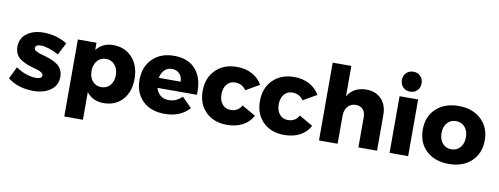

<svg xmlns="http://www.w3.org/2000/svg" viewBox="-74 -1200 4690 1804"><g transform="rotate(10 2271.0 -298.0)"><path d="M429.2 -370.1Q325.2 -424.8 256.8 -424.8Q233.4 -424.8 219.7 -416.3Q206.1 -407.7 206.1 -391.1Q206.1 -377 221.7 -366.5Q237.3 -356 262.2 -348.1Q287.1 -340.3 317.4 -332Q347.7 -323.7 377.9 -311Q408.2 -298.3 433.1 -280.8Q458 -263.2 473.4 -233.6Q488.8 -204.1 488.8 -166Q488.8 -85 425 -38.6Q361.3 7.8 259.8 7.8Q115.7 7.8 16.1 -68.8L71.8 -184.1Q118.2 -151.9 168.5 -134.5Q218.8 -117.2 264.2 -117.2Q290 -117.2 305.4 -125.5Q320.8 -133.8 320.8 -149.9Q320.8 -164.6 305.4 -175.5Q290 -186.5 265.4 -194.3Q240.7 -202.1 211.2 -210.2Q181.6 -218.3 151.9 -231Q122.1 -243.7 97.4 -260.7Q72.8 -277.8 57.4 -306.9Q42 -335.9 42 -374Q42 -456.5 104 -502.7Q166 -548.8 264.2 -548.8Q384.8 -548.8 488.8 -485.8Z M926.8 -546.9Q1040 -546.9 1109.4 -470.5Q1178.7 -394 1178.7 -268.1Q1178.7 -144 1110.8 -69.1Q1043 5.9 930.7 5.9Q826.7 5.9 767.6 -69.8V193.8H589.8V-541H767.6V-471.2Q826.7 -546.9 926.8 -546.9ZM882.8 -138.2Q935.1 -138.2 967.3 -175Q999.5 -211.9 999.5 -272Q999.5 -332 967.3 -369.6Q935.1 -407.2 882.8 -407.2Q832 -407.2 799.8 -369.6Q767.6 -332 767.6 -272Q767.6 -211.9 799.6 -175Q831.5 -138.2 882.8 -138.2Z M1508.3 -546.9Q1647.9 -546.9 1719.2 -460Q1790.5 -373 1781.2 -223.1H1405.3Q1418 -177.7 1450.2 -152.8Q1482.4 -127.9 1528.3 -127.9Q1600.1 -127.9 1655.3 -183.1L1748 -89.8Q1663.1 5.9 1512.2 5.9Q1380.4 5.9 1303.2 -68.8Q1226.1 -143.6 1226.1 -268.1Q1226.1 -394 1303.7 -470.5Q1381.3 -546.9 1508.3 -546.9ZM1401.4 -317.9H1609.4Q1609.4 -364.3 1581.8 -393.1Q1554.2 -421.9 1509.3 -421.9Q1466.8 -421.9 1438.7 -393.8Q1410.6 -365.7 1401.4 -317.9Z M2221.7 -344.2Q2183.6 -399.9 2115.7 -399.9Q2067.9 -399.9 2037.8 -363.8Q2007.8 -327.6 2007.8 -269Q2007.8 -210 2037.6 -174.1Q2067.4 -138.2 2115.7 -138.2Q2189.9 -138.2 2221.7 -199.2L2352.5 -124Q2320.3 -61.5 2256.6 -27.8Q2192.9 5.9 2106.4 5.9Q1981 5.9 1904.8 -69.3Q1828.6 -144.5 1828.6 -268.1Q1828.6 -394 1905.8 -470.5Q1982.9 -546.9 2108.9 -546.9Q2189.9 -546.9 2252.7 -513.4Q2315.4 -480 2350.6 -418.9Z M2768.1 -344.2Q2730 -399.9 2662.1 -399.9Q2614.3 -399.9 2584.2 -363.8Q2554.2 -327.6 2554.2 -269Q2554.2 -210 2584 -174.1Q2613.8 -138.2 2662.1 -138.2Q2736.3 -138.2 2768.1 -199.2L2898.9 -124Q2866.7 -61.5 2803 -27.8Q2739.3 5.9 2652.8 5.9Q2527.3 5.9 2451.2 -69.3Q2375 -144.5 2375 -268.1Q2375 -394 2452.1 -470.5Q2529.3 -546.9 2655.3 -546.9Q2736.3 -546.9 2799.1 -513.4Q2861.8 -480 2897 -418.9Z M3342.8 -547.9Q3432.6 -547.9 3486.1 -491.7Q3539.6 -435.5 3539.6 -340.8V0H3361.8V-290Q3361.8 -335.9 3337.2 -362.5Q3312.5 -389.2 3269.5 -389.2Q3220.7 -388.7 3192.1 -354.7Q3163.6 -320.8 3163.6 -267.1V0H2985.8V-742.2H3163.6V-453.1Q3221.7 -547.9 3342.8 -547.9Z M3748.5 -790Q3789.6 -790 3815.9 -763.4Q3842.3 -736.8 3842.3 -694.8Q3842.3 -653.3 3815.7 -626.7Q3789.1 -600.1 3748.5 -600.1Q3707 -600.1 3680.7 -626.7Q3654.3 -653.3 3654.3 -694.8Q3654.3 -736.8 3680.7 -763.4Q3707 -790 3748.5 -790ZM3659.2 -541H3836.4V0H3659.2Z M4223.1 -546.9Q4356.9 -546.9 4438.2 -471.2Q4519.5 -395.5 4519.5 -271Q4519.5 -146 4438.2 -70.1Q4356.9 5.9 4223.1 5.9Q4089.4 5.9 4008.8 -69.8Q3928.2 -145.5 3928.2 -271Q3928.2 -395.5 4009 -471.2Q4089.8 -546.9 4223.1 -546.9ZM4223.1 -402.8Q4171.4 -402.8 4139.4 -366Q4107.4 -329.1 4107.4 -269Q4107.4 -208.5 4139.4 -171.1Q4171.4 -133.8 4223.1 -133.8Q4275.4 -133.8 4307.9 -171.1Q4340.3 -208.5 4340.3 -269Q4340.3 -329.1 4307.9 -366Q4275.4 -402.8 4223.1 -402.8Z"/></g></svg>

Font: Montserrat-Arabic
Style: Bold
Weight: 700
Designer: Mohamed Gaber
Foundry: Kief Type Foundry
Version: Version 5.008;PS 005.008;hotconv 1.0.88;makeotf.lib2.5.64775